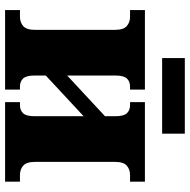

<svg xmlns="http://www.w3.org/2000/svg" viewBox="-16 -712 729 736"><g transform="rotate(90 348.0 -344.5)"><path d="M203 -602V-689H493V-602ZM19 0V-57H45Q66 -57 80.5 -69.5Q95 -82 95 -116V-420Q95 -454 80.5 -466.5Q66 -479 45 -479H19V-536H324V-479H312Q293 -479 281.5 -467Q270 -455 270 -423V-238L426 -383V-423Q426 -455 414.5 -467Q403 -479 384 -479H372V-536H677V-479H651Q630 -479 615.5 -466.5Q601 -454 601 -420V-116Q601 -82 615.5 -69.5Q630 -57 651 -57H677V0H372V-57H384Q403 -57 414.5 -69Q426 -81 426 -113V-301L270 -156V-113Q270 -81 281.5 -69Q293 -57 312 -57H324V0Z"/></g></svg>

Font: Noto Serif ExtraBold
Style: Regular
Weight: 800
Designer: Monotype Design Team
Foundry: Monotype Imaging Inc.
Version: Version 2.014